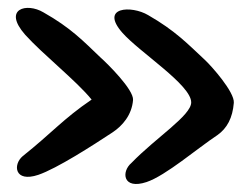

<svg xmlns="http://www.w3.org/2000/svg" viewBox="-20 -563 608 482"><path d="M43 -476C87 -427 172 -360 210 -313C138 -264 111 -230 37 -171C12 -150 16 -104 76 -124C123 -140 213 -198 263 -231C287 -247 311 -274 314 -312C316 -338 249 -404 232 -419C189 -460 158 -493 89 -532C47 -557 -14 -541 43 -476ZM287 -481C330 -432 460 -350 460 -306C460 -273 372 -218 310 -154C284 -132 288 -86 348 -106C396 -122 476 -191 526 -224C550 -241 564 -267 567 -305C569 -332 511 -397 495 -412C451 -453 420 -486 352 -525C310 -550 230 -546 287 -481Z"/></svg>

Font: Carybe
Style: Regular
Weight: 400
Designer: Genilson Lima Santos
Foundry: Genilson Lima Santos
Version: Version 1.010;PS 001.010;hotconv 1.0.70;makeotf.lib2.5.58329